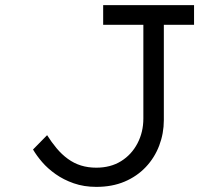

<svg xmlns="http://www.w3.org/2000/svg" viewBox="-20 -720 825 750"><path d="M356 10Q308 10 268 -4Q228 -18 197 -40Q166 -62 144.5 -87Q123 -112 109 -136L164 -192Q181 -165 201 -141Q221 -117 245 -99.5Q269 -82 296.5 -73.5Q324 -65 356 -65Q412 -65 453 -90.5Q494 -116 517 -160Q540 -204 540 -257V-623H383V-700H738V-623H620V-251Q620 -199 602 -151.5Q584 -104 549.5 -67.5Q515 -31 466.5 -10.5Q418 10 356 10Z"/></svg>

Font: Lexend Mega Light
Style: Regular
Weight: 300
Version: Version 1.007